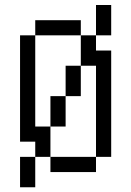

<svg xmlns="http://www.w3.org/2000/svg" viewBox="-20 -708 540 790"><path d="M62.5 -62.5Q62.5 -62.5 62.5 62.5H125Q125 62.5 125 -62.5ZM125 -62.5H187.5V0H375V-62.5H187.5Q187.5 -62.5 187.5 -187.5H125Q125 -187.5 125 -562.5H62.5V-125H125ZM375 -62.5H437.5V-500H375V-562.5H312.5Q312.5 -562.5 312.5 -437.5H250Q250 -437.5 250 -312.5H187.5Q187.5 -312.5 187.5 -187.5H250Q250 -187.5 250 -312.5H312.5Q312.5 -312.5 312.5 -437.5H375Q375 -437.5 375 -62.5ZM125 -562.5H312.5V-625H125ZM375 -562.5H437.5Q437.5 -562.5 437.5 -687.5H375Q375 -687.5 375 -562.5Z"/></svg>

Font: UnifontExMono
Style: Regular
Weight: 500
Version: Version 15.0.06